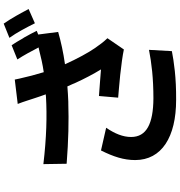

<svg xmlns="http://www.w3.org/2000/svg" viewBox="13 -924 974 1040"><g transform="rotate(-90 500.0 -404.0)"><path d="M971 -736C953 -771 919 -833 892 -871L815 -840C843 -802 873 -744 894 -702L971 -736ZM813 -309C794 -329 777 -351 760 -376C735 -412 701 -474 672 -539C736 -548 795 -561 847 -576L833 -684L853 -692C844 -711 831 -735 817 -760L811 -769C799 -791 786 -812 775 -828L698 -797C719 -765 744 -719 763 -682C761 -682 760 -681 758 -681L749 -679C710 -669 671 -660 629 -654C616 -696 604 -742 594 -787L592 -797C591 -802 590 -806 589 -811L457 -795C470 -762 480 -727 488 -704C494 -687 500 -666 509 -643C507 -643 506 -643 505 -643L496 -642C392 -636 276 -639 131 -656L133 -530C261 -520 366 -518 460 -521H469C498 -522 525 -524 552 -526C556 -516 560 -507 565 -497L569 -487C593 -434 620 -383 644 -344C613 -347 549 -351 500 -355L491 -251C524 -248 564 -245 602 -241L613 -240C668 -234 720 -227 752 -220L813 -309ZM743 40 750 -84C679 -70 596 -60 487 -60C350 -61 278 -97 278 -181C278 -225 296 -269 328 -316L205 -344C171 -276 153 -220 153 -159C153 -15 278 63 479 63C600 64 686 51 743 40Z"/></g></svg>

Font: Glow Sans SC Normal
Style: Bold
Weight: 700
Designer: Ryoko NISHIZUKA (kana, bopomofo & ideographs); Paul D. Hunt (Latin, Greek & Cyrillic); Sandoll Communications, Soo-young
Version: Version 0.93